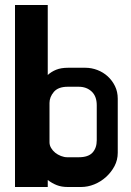

<svg xmlns="http://www.w3.org/2000/svg" viewBox="-20 -698 523 768"><path d="M253 -427H321Q346 -427 369.5 -418Q393 -409 411 -392.5Q429 -376 440 -353.5Q451 -331 451 -303V-87Q451 -58 438 -33.5Q425 -9 404 10Q383 29 357 39.5Q331 50 304 50H251Q226 50 207 42.5Q188 35 171 22V50H40V-678H171V-398Q185 -411 204.5 -419Q224 -427 253 -427ZM249 -69H295Q333 -69 350 -87.5Q367 -106 367 -137V-277Q367 -313 346.5 -332Q326 -351 295 -351H251Q213 -351 195.5 -330.5Q178 -310 178 -286V-129Q178 -117 184.5 -106Q191 -95 201 -87Q211 -79 224 -74Q237 -69 249 -69Z"/></svg>

Font: BM HANNA
Style: Regular
Weight: 400
Designer: BONGJIN KIM, JAEHYUN KEUM, MINJUNG KIM, JUHEE TAE
Foundry: WOOWA BROTHERS Corporation.
Version: Version 1.000